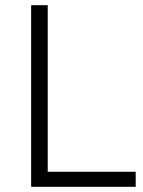

<svg xmlns="http://www.w3.org/2000/svg" viewBox="-20 -720 553 740"><path d="M100 0V-700H164V-58H503V0Z"/></svg>

Font: Figtree Light
Style: Regular
Weight: 300
Designer: Erik Kennedy
Foundry: Erik Kennedy
Version: Version 2.001;gftools[0.9.30]